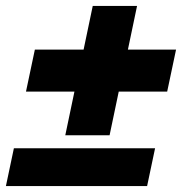

<svg xmlns="http://www.w3.org/2000/svg" viewBox="-37 -630 616 650"><path d="M184 -172 215 -320H51L81 -462H246L277 -610H427L396 -462H559L529 -320H365L334 -172ZM-17 0 10 -128H488L461 0Z"/></svg>

Font: Geist Black
Style: Italic
Weight: 900
Italic angle: -12°
Designer: Basement.studio, Andrés Briganti, Mateo Zaragoza
Foundry: Basement.studio, Vercel, Andrés Briganti, Guido Ferreyra, Mateo Zaragoza
Version: Version 1.500; ttfautohint (v1.8.4.7-5d5b)